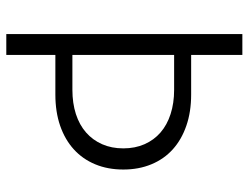

<svg xmlns="http://www.w3.org/2000/svg" viewBox="-110 -680 790 610"><g transform="rotate(90 285.0 -375.0)"><path d="M88.2 0V-750H154.5V-587.3H280.5Q335.5 -587.3 379.5 -572Q423.6 -556.8 454.5 -528.9Q485.5 -500.9 502 -460.9Q518.6 -420.9 518.6 -371.8Q518.6 -322.3 502 -282.5Q485.5 -242.7 454.5 -214.5Q423.6 -186.4 379.5 -171.1Q335.5 -155.9 280.5 -155.9H154.5V0ZM154.5 -210H265.5Q307.7 -210 342.3 -221.1Q376.8 -232.3 400.9 -253.4Q425 -274.5 438.2 -304.5Q451.4 -334.5 451.4 -371.8Q451.4 -409.1 438.2 -439.1Q425 -469.1 400.9 -490Q376.8 -510.9 342.3 -522Q307.7 -533.2 265.5 -533.2H154.5Z"/></g></svg>

Font: Spartan
Style: Regular
Weight: 400
Designer: Matt Bailey, Mirko Velimirovic
Foundry: Matt Bailey
Version: Version 1.005